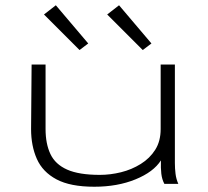

<svg xmlns="http://www.w3.org/2000/svg" viewBox="-20 -698 790 729"><path d="M338 11Q247 11 194.5 -17Q142 -45 120 -94.5Q98 -144 98 -208L100 -453H153V-208Q153 -152 171.5 -113Q190 -74 235 -54Q280 -34 359 -34Q399 -34 439.5 -44Q480 -54 514.5 -75.5Q549 -97 569.5 -129.5Q590 -162 590 -208V-453H644V-79Q644 -58 646.5 -38Q649 -18 657 0H604Q595 -17 592.5 -38.5Q590 -60 591 -89Q563 -45 494.5 -17Q426 11 338 11ZM282 -508 147 -643 192 -678 315 -533ZM522 -508 387 -643 432 -678 555 -533Z"/></svg>

Font: Inconsolata ExtraExpanded Light
Style: Regular
Weight: 300
Width: 8
Monospace: yes
Designer: Raph Levien, Cyreal, Brenton Simpson
Foundry: Raph Levien, Cyreal, Google
Version: Version 3.001; ttfautohint (v1.8.2.53-6de2)